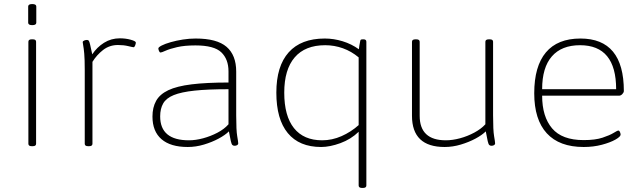

<svg xmlns="http://www.w3.org/2000/svg" viewBox="-20 -719 3172 947"><path d="M136 2Q120 2 120 -10V-513Q120 -525 136 -525H142Q158 -525 158 -513V-10Q158 2 142 2ZM139 -595Q119 -595 119 -607V-687Q119 -699 139 -699Q159 -699 159 -687V-607Q159 -595 139 -595Z M414 2Q398 2 398 -10V-373Q398 -427 395.5 -454.5Q393 -482 390.5 -494Q388 -506 388 -511Q388 -516 395 -519Q402 -522 409 -522Q415 -522 418 -518Q421 -514 424.5 -499Q428 -484 435 -451Q458 -486 493 -508Q528 -530 571 -530Q600 -530 625 -523Q650 -516 650 -509Q650 -503 646.5 -494.5Q643 -486 639 -486Q635 -486 612.5 -491.5Q590 -497 562 -497Q520 -497 488.5 -472.5Q457 -448 436 -414V-10Q436 2 420 2Z M906 6Q821 6 776.5 -32.5Q732 -71 732 -144Q732 -189 750 -221.5Q768 -254 810 -274Q852 -294 925 -303Q998 -312 1107 -312V-367Q1107 -427 1071.5 -461Q1036 -495 944 -495Q890 -495 853.5 -486.5Q817 -478 797 -469Q777 -460 772 -460Q767 -460 764 -468Q761 -476 761 -480Q761 -486 777.5 -494.5Q794 -503 822 -511Q850 -519 882 -524Q914 -529 945 -529Q1050 -529 1097.5 -488Q1145 -447 1145 -366V-150Q1145 -76 1150 -47.5Q1155 -19 1155 -12Q1155 -6 1149.5 -3Q1144 0 1137 0Q1130 0 1126 -4Q1122 -8 1118.5 -23Q1115 -38 1109 -71Q1091 -53 1058.5 -35.5Q1026 -18 986 -6Q946 6 906 6ZM912 -27Q945 -27 982 -37Q1019 -47 1052.5 -64.5Q1086 -82 1107 -106V-279Q1005 -279 939.5 -272Q874 -265 837 -250Q800 -235 785 -209Q770 -183 770 -145Q770 -27 912 -27Z M1766 208Q1749 208 1749 196V-69Q1711 -32 1659 -13Q1607 6 1564 6Q1456 6 1399.5 -62.5Q1343 -131 1343 -262Q1343 -393 1404 -461Q1465 -529 1582 -529Q1626 -529 1670 -515.5Q1714 -502 1750 -476Q1751 -484 1752.5 -494.5Q1754 -505 1756 -513Q1757 -521 1759.5 -523Q1762 -525 1770 -525H1773Q1787 -525 1787 -513V196Q1787 208 1770 208ZM1569 -27Q1618 -27 1664.5 -47.5Q1711 -68 1749 -102V-436Q1713 -466 1671 -481Q1629 -496 1584 -496Q1485 -496 1433.5 -436Q1382 -376 1382 -262Q1382 -147 1430 -87Q1478 -27 1569 -27Z M2173 6Q2012 6 2012 -148V-513Q2012 -525 2029 -525H2033Q2050 -525 2050 -513V-148Q2050 -27 2179 -27Q2212 -27 2249 -37Q2286 -47 2319.5 -65Q2353 -83 2374 -106V-513Q2374 -525 2391 -525H2396Q2412 -525 2412 -513V-150Q2412 -76 2417 -47.5Q2422 -19 2422 -12Q2422 -6 2416.5 -3Q2411 0 2404 0Q2397 0 2393 -4Q2389 -8 2385.5 -23Q2382 -38 2376 -71Q2358 -53 2325.5 -35.5Q2293 -18 2253 -6Q2213 6 2173 6Z M2859 6Q2739 6 2677 -61.5Q2615 -129 2615 -259Q2615 -392 2672.5 -460.5Q2730 -529 2843 -529Q3057 -529 3057 -270Q3057 -263 3049.5 -255Q3042 -247 3033 -247H2654Q2654 -144 2703 -86Q2752 -28 2859 -28Q2916 -28 2952 -40Q2988 -52 3006.5 -63.5Q3025 -75 3030 -75Q3035 -75 3038 -67.5Q3041 -60 3041 -55Q3041 -45 3015.5 -30.5Q2990 -16 2948.5 -5Q2907 6 2859 6ZM2654 -279H3019Q3019 -496 2841 -496Q2750 -496 2702 -441Q2654 -386 2654 -279Z"/></svg>

Font: Asap Semi Expanded Thin
Style: Regular
Weight: 100
Width: 6
Designer: Pablo Cosgaya
Foundry: Omnibus-Type
Version: Version 3.001; ttfautohint (v1.8.4.7-5d5b)